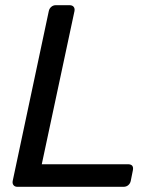

<svg xmlns="http://www.w3.org/2000/svg" viewBox="-20 -720 596 740"><path d="M29 -23 168 -677Q170 -687 177.5 -693.5Q185 -700 195 -700H248Q259 -700 264 -693.5Q269 -687 267 -677L141 -87H473Q497 -87 492 -63L484 -23Q482 -13 474.5 -6.5Q467 0 456 0H47Q37 0 32 -6.5Q27 -13 29 -23Z"/></svg>

Font: SVN-Rubik
Style: Italic
Weight: 400
Italic angle: -12°
Designer: Hubert and Fischer
Foundry: Hubert & Fischer
Version: Version 2.101; ttfautohint (v1.8.3)